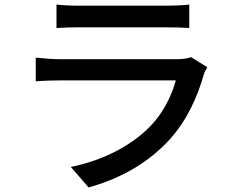

<svg xmlns="http://www.w3.org/2000/svg" viewBox="-20 -774 1040 843"><path d="M228 -754V-651C256 -653 292 -654 324 -654C381 -654 656 -654 712 -654C746 -654 786 -653 811 -651V-754C786 -751 745 -749 713 -749C655 -749 381 -749 324 -749C291 -749 254 -751 228 -754ZM890 -479 819 -523C806 -518 782 -514 755 -514C697 -514 301 -514 243 -514C214 -514 176 -517 137 -521V-417C175 -420 219 -421 243 -421C316 -421 703 -421 752 -421C734 -355 698 -280 641 -221C559 -136 437 -71 291 -41L369 49C497 13 624 -50 727 -164C801 -246 846 -347 874 -444C876 -453 884 -468 890 -479Z"/></svg>

Font: GenYoGothic2 TW M
Style: Regular
Weight: 500
Version: Version 2.100;PS 2.1;hotconv 16.6.51;makeotf.lib2.5.65220 DE